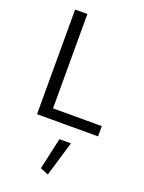

<svg xmlns="http://www.w3.org/2000/svg" viewBox="-181 -760 877 1166"><g transform="rotate(20 258.0 -177.0)"><path d="M274.3 96.1 228.9 300.5 281.3 321.7 348.8 96.1ZM488.9 -66.4H173.8V-676.2H94.6V0H488.9Z"/></g></svg>

Font: Estedad VF
Style: Regular
Weight: 100
Designer: Amin Abedi
Version: Version 7.3